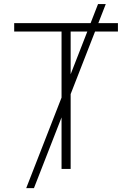

<svg xmlns="http://www.w3.org/2000/svg" viewBox="-20 -843 659 958"><path d="M110.8 95.7 469.2 -822.8H507.8L149.4 95.7ZM50.8 -685.5V-727.5H568.4V-685.5H332.5V0H287.1V-685.5Z"/></svg>

Font: Inter 18pt ExtraLight
Style: Regular
Weight: 250
Designer: Rasmus Andersson
Foundry: rsms
Version: Version 4.001;git-66647c0bb